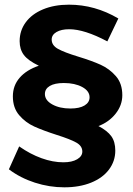

<svg xmlns="http://www.w3.org/2000/svg" viewBox="-20 -714 570 821"><path d="M276 -589Q242 -589 221.5 -577Q201 -565 201 -545Q201 -520 228 -505Q255 -490 314 -472Q373 -454 410.5 -437Q448 -420 475.5 -388.5Q503 -357 503 -307Q503 -264 474.5 -228Q446 -192 401 -175Q439 -155 456 -131.5Q473 -108 473 -70Q473 -25 446 11Q419 47 369.5 67Q320 87 255 87Q191 87 129 67Q67 47 18 10L62 -88Q109 -55 157.5 -37.5Q206 -20 251 -20Q288 -20 310 -33Q332 -46 332 -66Q332 -90 306 -104.5Q280 -119 223 -137Q164 -156 126.5 -173Q89 -190 62 -221.5Q35 -253 35 -302Q35 -348 64 -381.5Q93 -415 146 -433Q100 -455 82 -479Q64 -503 64 -538Q64 -583 90 -618.5Q116 -654 164 -674Q212 -694 275 -694Q386 -694 486 -635L439 -537Q341 -589 276 -589ZM172 -312Q172 -285 203.5 -267.5Q235 -250 281 -250Q320 -250 341.5 -263Q363 -276 363 -298Q363 -325 331.5 -342Q300 -359 253 -359Q214 -359 193 -346.5Q172 -334 172 -312Z"/></svg>

Font: Gontserrat SemiBold
Style: Regular
Weight: 600
Designer: Julieta Ulanovsky
Foundry: Julieta Ulanovsky
Version: Version 6.001